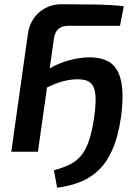

<svg xmlns="http://www.w3.org/2000/svg" viewBox="-20 -712 635 901"><path d="M248 169 233 87Q275 76 306.5 60.5Q338 45 360 19Q382 -7 397 -50.5Q412 -94 422 -162Q430 -220 428.5 -255Q427 -290 416.5 -308.5Q406 -327 387.5 -333.5Q369 -340 343 -340Q320 -340 294.5 -335Q269 -330 240 -319Q211 -308 177 -289L182 -372Q238 -410 295 -426.5Q352 -443 401 -443Q441 -443 474 -430.5Q507 -418 527 -387Q547 -356 553 -302Q559 -248 548 -163Q534 -68 506 -6.5Q478 55 438 91Q398 127 350 144.5Q302 162 248 169ZM266 -692Q341 -692 418 -691Q495 -690 561 -683L543 -591H301Q271 -591 254 -576Q237 -561 233 -530L158 0H33L111 -554Q117 -595 138.5 -626Q160 -657 193.5 -674.5Q227 -692 266 -692Z"/></svg>

Font: Exo 2 SemiBold
Style: Italic
Weight: 600
Italic angle: -8°
Designer: Natanael Gama
Foundry: Natanael Gama
Version: Version 2.010